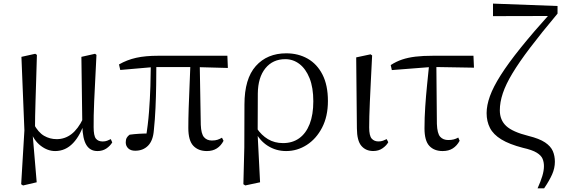

<svg xmlns="http://www.w3.org/2000/svg" viewBox="-20 -828 3143 1071"><path d="M98.1 199.8 116.1 -100.8 99.5 -510.9 176.5 -528 185.9 -521.8Q183.7 -440.4 181.7 -378.9Q179.7 -317.5 178.3 -269.3Q176.9 -221.2 176 -181.2Q175.1 -141.2 175.1 -101.7L161.7 -82.8L184.7 188.8L108.5 206.6ZM523.5 14.6Q482.5 14.6 461.8 -19.3Q441.1 -53.3 439.2 -125.3V-128.5L434 -510.9L510.3 -528L518.1 -521.8Q513.7 -435.6 510.7 -372.5Q507.7 -309.5 505.4 -263.6Q503.1 -217.8 502.7 -183.5Q502.3 -149.2 502.3 -119.2Q502.3 -70.5 515 -54.7Q527.7 -38.9 552.7 -38.9Q567.1 -38.9 577.8 -43.1Q588.4 -47.3 598 -52L606.1 -33.6Q594.2 -13.7 573.1 0.5Q552 14.6 523.5 14.6ZM287.6 14.6Q245.3 14.6 206.7 -15.3Q168.1 -45.3 150.7 -96.8H148.5L167.8 -136.8Q193.6 -89.2 225.8 -70.5Q258.1 -51.8 296.3 -51.8Q341.9 -51.8 378.6 -79.9Q415.3 -108 444 -167.6L456.6 -155.4H454.2Q430.3 -74.8 387.9 -30.1Q345.5 14.6 287.6 14.6Z M734 12.8Q709.1 12.8 695.3 -0.4Q681.4 -13.7 681.4 -34.1Q681.4 -49.2 686.9 -59.2Q692.4 -69.2 703.1 -76.7Q727.6 -80.1 755.7 -81.8Q783.7 -83.5 817 -83.6L793.1 -56.8Q805.7 -131.3 811.2 -204.1Q816.7 -276.8 818.9 -346.5Q821.1 -416.2 821.6 -482H852.2Q852.2 -419.6 851.2 -354.8Q850.2 -290 847.4 -226Q844.6 -162 838.2 -101.6Q834 -44.2 806.2 -15.7Q778.4 12.8 734 12.8ZM650.8 -437.7 643.8 -468.5Q688.4 -494.2 739.7 -505.6Q791 -517 862.1 -517H1248.3L1251.1 -448.9L1063.6 -454H837.8ZM1134 14.6Q1086.2 14.6 1058.3 -14.8Q1030.5 -44.3 1030.5 -114.1Q1030.5 -163.3 1032.4 -222.9Q1034.4 -282.5 1037.3 -348.6Q1040.2 -414.7 1042.6 -482H1094L1100 -131.8Q1102 -81.3 1118 -62.8Q1134.1 -44.2 1161.9 -44.2Q1180.9 -44.2 1193.4 -48.5Q1205.9 -52.8 1218.3 -59.8L1226.9 -42.5Q1212.7 -15 1189.5 -0.2Q1166.4 14.6 1134 14.6Z M1337.6 199.6 1342.8 -5.5 1343.6 -245.2Q1343.6 -388.7 1406.9 -459.6Q1470.3 -530.6 1577 -530.6Q1643.7 -530.6 1696.2 -500.8Q1748.7 -471 1778.9 -411.9Q1809.2 -352.7 1809.2 -264.3Q1809.2 -178.8 1776.7 -116.2Q1744.2 -53.6 1691.1 -19.5Q1638 14.6 1576.2 14.6Q1519.7 14.6 1473.5 -14.7Q1427.4 -44.1 1401.4 -97.7H1398L1411.8 -113.1Q1438.3 -73.6 1474.9 -51.7Q1511.6 -29.8 1558.7 -29.8Q1611.4 -29.8 1649.1 -56.9Q1686.8 -83.9 1707.3 -136.1Q1727.7 -188.2 1727.7 -263.1Q1727.7 -339.4 1706.8 -391.7Q1685.8 -443.9 1650.5 -471Q1615.2 -498 1571.3 -498Q1501.8 -498 1460.4 -447.1Q1419.1 -396.2 1418.1 -306.4L1417.3 -94.1L1416.8 -84.8L1430.7 188.8L1348.2 206.4Z M2061.8 14.4Q2020.3 14.4 1995.7 -14.5Q1971.2 -43.4 1970.8 -111.9L1966.9 -507.9L2047 -525L2055.8 -518.8Q2051.3 -430.3 2048.2 -367.2Q2045.1 -304.2 2043.1 -259Q2041.1 -213.9 2040.2 -180.2Q2039.3 -146.5 2039.3 -117.6Q2039.3 -70.5 2053.4 -54.8Q2067.4 -39.1 2091 -39.1Q2105.8 -39.1 2116.5 -43.2Q2127.3 -47.3 2136.9 -52L2145.8 -34.8Q2136.5 -16.9 2114.5 -1.3Q2092.5 14.4 2061.8 14.4Z M2165.7 -437.1 2159.5 -465Q2189.8 -484.8 2223 -495.9Q2256.2 -507.1 2297.9 -512.1Q2339.6 -517 2395.4 -517H2621L2623.9 -450.5L2389.4 -454.5ZM2449.2 14.6Q2401.7 14.6 2374.8 -14.3Q2347.9 -43.2 2347.9 -112.1Q2347.9 -170.4 2352 -232.2Q2356.1 -293.9 2362.4 -355.7Q2368.8 -417.4 2374.5 -474.9H2414L2417 -136.8Q2419 -83.2 2435.5 -65Q2451.9 -46.9 2480.5 -46.9Q2497.3 -46.9 2510.7 -50.3Q2524.1 -53.7 2536.3 -60.7L2543.9 -42.7Q2529 -15 2505.8 -0.2Q2482.6 14.6 2449.2 14.6Z M2978.6 222.7Q2995.8 184.3 3005 154.3Q3014.2 124.2 3014.2 98.6Q3014.2 76.6 3006.6 57.9Q2999 39.3 2974.1 23.8Q2949.2 8.3 2896.6 -3.5Q2820.7 -23.2 2776.3 -50.5Q2731.8 -77.8 2713.1 -114.3Q2694.4 -150.8 2694.4 -197.1Q2694.4 -240.2 2712.8 -291.5Q2731.3 -342.9 2772.9 -408.5Q2814.5 -474.2 2883.7 -560.4Q2952.9 -646.5 3054.5 -759.3L3043.6 -725.2V-738.8L2730 -738V-807.9L3090 -794.5V-752.1Q2999.1 -643.6 2937.5 -562.3Q2875.8 -481 2838.6 -419.2Q2801.4 -357.5 2784.8 -307.6Q2768.1 -257.8 2768.1 -212.4Q2768.1 -158.2 2803.8 -125.1Q2839.4 -92 2927.7 -69.9Q2988.5 -54.9 3020.3 -33.6Q3052.1 -12.2 3063.7 14.7Q3075.2 41.6 3075.2 74.4Q3075.2 109.7 3059.9 144.6Q3044.5 179.4 3015.1 222.7Z"/></svg>

Font: Noto Serif JP
Style: Regular
Weight: 200
Designer: Ryoko NISHIZUKA 西塚涼子 (kana & ideographs); Frank Grießhammer (Latin, Greek & Cyrillic); Wenlong ZHANG 张文龙 (bopomofo); San
Foundry: Adobe
Version: Version 2.001;hotconv 1.1.0;makeotfexe 2.6.0